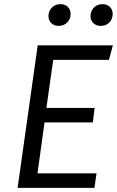

<svg xmlns="http://www.w3.org/2000/svg" viewBox="-20 -907 565 927"><path d="M525 -688 506 -618H237L204 -386H437L428 -316H195L161 -70H446L436 0H65L162 -688ZM214 -829Q214 -854 230.5 -870.5Q247 -887 272 -887Q294 -887 307.5 -873.5Q321 -860 321 -840Q321 -815 304.5 -798.5Q288 -782 263 -782Q241 -782 227.5 -795.5Q214 -809 214 -829ZM417 -829Q417 -854 433.5 -870.5Q450 -887 475 -887Q497 -887 510.5 -873.5Q524 -860 524 -840Q524 -815 508 -798.5Q492 -782 466 -782Q444 -782 430.5 -795.5Q417 -809 417 -829Z"/></svg>

Font: Fira Sans TEST Book
Style: Italic
Weight: 350
Italic angle: -8°
Designer: Carrois Corporate & Edenspiekermann AG
Foundry: Carrois Corporate GbR & Edenspiekermann AG
Version: Version 4.201